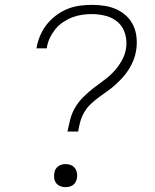

<svg xmlns="http://www.w3.org/2000/svg" viewBox="-20 -763 640 791"><path d="M258 -221Q263 -246 269.5 -271.5Q276 -297 289.5 -320Q303 -343 323 -363Q343 -383 364.5 -399.5Q386 -416 408.5 -432.5Q431 -449 449.5 -469Q468 -489 481.5 -513Q495 -537 499 -562Q504 -592 496 -621.5Q488 -651 467.5 -670Q447 -689 418 -697Q389 -705 359 -705Q338 -705 317.5 -702Q297 -699 277.5 -691.5Q258 -684 239.5 -671.5Q221 -659 207.5 -642Q194 -625 185 -606Q176 -587 173 -566Q173 -566 173 -565.5Q173 -565 173 -564H130Q130 -565 130.5 -565.5Q131 -566 131 -567Q135 -592 145.5 -616.5Q156 -641 172.5 -662Q189 -683 211 -699.5Q233 -716 257.5 -726Q282 -736 308 -739.5Q334 -743 359 -743Q385 -743 411 -739Q437 -735 460 -724.5Q483 -714 501 -697Q519 -680 529.5 -657.5Q540 -635 542.5 -608.5Q545 -582 541 -556Q538 -536 530.5 -516.5Q523 -497 511.5 -478.5Q500 -460 485.5 -444Q471 -428 455 -413.5Q439 -399 421 -386.5Q403 -374 385.5 -361Q368 -348 352.5 -333Q337 -318 326.5 -299.5Q316 -281 310.5 -261Q305 -241 302 -221ZM250 8Q239 8 228.5 4Q218 0 211.5 -8.5Q205 -17 203.5 -28Q202 -39 204 -51Q205 -59 209 -66Q213 -73 220 -78Q227 -83 234.5 -85Q242 -87 250 -87Q262 -87 272 -83Q282 -79 288.5 -70.5Q295 -62 297 -50.5Q299 -39 297 -28Q295 -20 291 -12.5Q287 -5 280.5 -0.5Q274 4 266 6Q258 8 250 8Z"/></svg>

Font: Iosevka Curly XLtEx
Style: Italic
Weight: 200
Width: 7
Italic angle: -9°
Monospace: yes
Designer: Belleve Invis
Foundry: Belleve Invis
Version: Version 11.1.0; ttfautohint (v1.8.3)